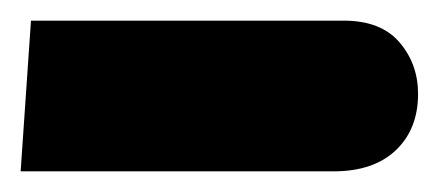

<svg xmlns="http://www.w3.org/2000/svg" viewBox="-20 -161 425 186"><path d="M0 5 10 -141H313Q349 -141 367 -120Q385 -99 385 -70Q385 -36 363.5 -15.5Q342 5 303 5Z"/></svg>

Font: Noto Sans Arabic UI Cn XBd
Style: Regular
Weight: 800
Width: 3
Designer: Monotype Design Team, Nadine Chahine and Nizar Qandah
Foundry: Monotype Imaging Inc.
Version: Version 2.010; ttfautohint (v1.8.4.7-5d5b)